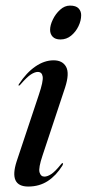

<svg xmlns="http://www.w3.org/2000/svg" viewBox="-20 -658 310 686"><path d="M196 -517Q177.5 -517 168.2 -526.8Q159 -536.5 159 -551.5Q159 -568 168.8 -588.2Q178.5 -608.5 194.8 -623.2Q211 -638 230 -638Q251.5 -638 260.8 -628Q270 -618 270 -604Q270 -584 260.2 -564Q250.5 -544 234 -530.5Q217.5 -517 196 -517ZM132 -102.5Q117 -58 121.2 -42.5Q125.5 -27 138.5 -27Q149.5 -27 163.2 -36Q177 -45 197.5 -70.5Q201.5 -76 204 -75Q207 -74 203 -66.5Q181 -31 150.8 -11.2Q120.5 8.5 81 8.5Q10.5 8.5 39.5 -81.5L119 -320Q135 -367.5 132.5 -384.2Q130 -401 115 -401Q104.5 -401 90.2 -391.8Q76 -382.5 53 -356Q49.5 -351.5 47 -352.5Q44.5 -353 48 -358Q74.5 -398.5 106.5 -420.5Q138.5 -442.5 171.5 -442.5Q203.5 -442.5 216.2 -419.2Q229 -396 212.5 -345Z"/></svg>

Font: Fraunces 144pt S000
Style: Italic
Weight: 400
Italic angle: -16°
Version: Version 1.000; ttfautohint (v1.8.3)